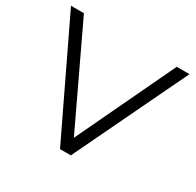

<svg xmlns="http://www.w3.org/2000/svg" viewBox="-153 -875 1064 1044"><g transform="rotate(30 379.0 -352.5)"><path d="M345 0 7 -705H88L380 -90H379L671 -705H751L413 0Z"/></g></svg>

Font: Nunito Sans 7pt SemiExpanded Light
Style: Regular
Weight: 300
Width: 6
Designer: Vernon Adams
Foundry: Vernon Adams
Version: Version 3.101;gftools[0.9.27]